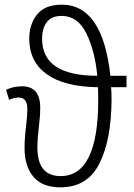

<svg xmlns="http://www.w3.org/2000/svg" viewBox="-20 -791 574 821"><path d="M244 -723Q312 -723 349 -648.5Q386 -574 396 -467Q160 -467 160 -625Q160 -669 180 -696Q200 -723 244 -723ZM244 -771Q172 -771 138.5 -729Q105 -687 105 -626Q105 -528 179.5 -474Q254 -420 399 -418Q399 -406 399.5 -392.5Q400 -379 400 -364Q400 -38 239 -38Q140 -38 140 -160Q140 -198 146 -246Q152 -294 152 -331Q152 -422 74 -422Q38 -422 6 -407L19 -364Q41 -374 60 -374Q97 -374 97 -324Q97 -296 91 -247.5Q85 -199 85 -158Q85 -80 123 -35Q161 10 238 10Q354 10 405 -91.5Q456 -193 457 -364Q457 -380 456.5 -393Q456 -406 455 -418H521V-467H452Q419 -771 244 -771Z"/></svg>

Font: Noto Sans UI SemiCondensed Light
Style: Regular
Weight: 300
Width: 4
Designer: Monotype Design Team
Foundry: Monotype Imaging Inc.
Version: Version 1.901